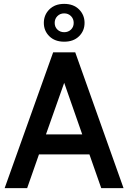

<svg xmlns="http://www.w3.org/2000/svg" viewBox="-20 -970 662 990"><path d="M441 -174H181L120 0H4L254 -700H368L617 0H502ZM404 -277 311 -543 217 -277ZM206 -852Q206 -893 234.5 -921.5Q263 -950 311 -950Q359 -950 387.5 -921.5Q416 -893 416 -852Q416 -811 387.5 -783Q359 -755 311 -755Q263 -755 234.5 -783Q206 -811 206 -852ZM360 -852Q360 -873 346 -887Q332 -901 311 -901Q290 -901 276 -887Q262 -873 262 -852Q262 -831 276 -817.5Q290 -804 311 -804Q332 -804 346 -817.5Q360 -831 360 -852Z"/></svg>

Font: Cabin SemiBold
Style: Regular
Weight: 600
Designer: Pablo Impallari
Foundry: Pablo Impallari. http://www.impallari.com Igino Marini. http://www.ikern.com
Version: Version 2.200